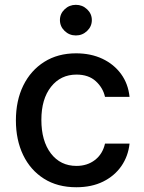

<svg xmlns="http://www.w3.org/2000/svg" viewBox="-20 -777 608 808"><path d="M301.1 11Q221.9 11 165 -25Q108 -61.1 77.4 -124.6Q46.9 -188.2 46.9 -270.2Q46.9 -353.7 78.1 -417.3Q109.4 -480.8 166.4 -516.7Q223.4 -552.6 300.1 -552.6Q362.2 -552.6 410.9 -529.7Q459.5 -506.7 489.5 -465.6Q519.5 -424.4 525.2 -369.3H421.9Q413.4 -407.7 383 -435.4Q352.6 -463.1 301.8 -463.1Q235.4 -463.1 194.8 -411.8Q154.1 -360.4 154.1 -272.7Q154.1 -183.6 194.2 -131.2Q234.4 -78.8 301.8 -78.8Q347.3 -78.8 379.6 -103.7Q411.9 -128.6 421.9 -172.6H525.2Q519.5 -119.7 490.8 -78.1Q462 -36.6 413.9 -12.8Q365.8 11 301.1 11ZM299.4 -627.8Q271.7 -627.8 252 -646.8Q232.2 -665.8 232.2 -692.5Q232.2 -719.1 252 -737.9Q271.7 -756.7 299.4 -756.7Q326.7 -756.7 346.6 -737.9Q366.5 -719.1 366.5 -692.5Q366.5 -665.8 346.6 -646.8Q326.7 -627.8 299.4 -627.8Z"/></svg>

Font: Inter UI Medium
Style: Regular
Weight: 500
Designer: Rasmus Andersson
Foundry: rsms
Version: 3.2;8d6f07862